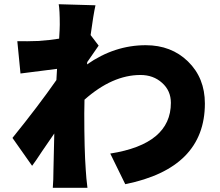

<svg xmlns="http://www.w3.org/2000/svg" viewBox="-20 -837 1040 909"><path d="M392 -532Q522 -623 670 -623Q791 -623 870 -546Q950 -468 950 -347Q950 -41 573 35L502 -110Q789 -155 789 -350Q789 -408 747 -445Q706 -482 645 -482Q512 -482 380 -365Q379 -342 379 -300Q379 -128 386 -33Q388 5 394 52H230Q233 14 233 -30L237 -205L180 -122Q148 -73 132 -52L39 -184Q162 -336 247 -458L250 -511Q191 -504 77 -489L62 -642Q109 -641 160 -643Q219 -647 260 -654Q263 -701 263 -720Q263 -789 258 -817L432 -812Q422 -767 409 -671L447 -621L393 -543Z"/></svg>

Font: Source Han Sans CN Heavy
Style: Bold
Weight: 900
Designer: Ryoko NISHIZUKA (kana & ideographs); Paul D. Hunt (Latin, Greek & Cyrillic); Wenlong ZHANG (bopomofo); Sandoll Communica
Foundry: Adobe Systems Incorporated
Version: Version 1.000;PS 1;hotconv 1.0.78;makeotf.lib2.5.61930